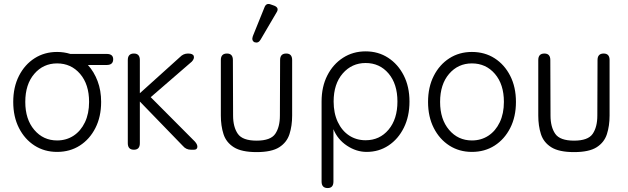

<svg xmlns="http://www.w3.org/2000/svg" viewBox="-20 -758 3181 972"><path d="M269 11Q205 11 155 -21Q105 -53 76 -110Q47 -167 47 -242Q47 -317 76 -374Q105 -431 155 -463Q205 -495 269 -495Q304 -495 336 -485H520Q553 -485 553 -458Q553 -429 520 -429H425Q456 -395 474 -347.5Q492 -300 492 -242Q492 -167 463 -110Q434 -53 384 -21Q334 11 269 11ZM269 -47Q316 -47 352.5 -71Q389 -95 410 -139Q431 -183 431 -242Q431 -331 385.5 -384Q340 -437 269 -437Q199 -437 153.5 -384Q108 -331 108 -242Q108 -154 153.5 -100.5Q199 -47 269 -47Z M658 0Q627 0 627 -33V-454Q627 -487 658 -487Q688 -487 688 -454V-286L891 -469Q908 -487 932 -487Q957 -487 961 -474Q965 -461 951 -446L743 -266L967 -41Q981 -25 979 -12.5Q977 0 962 0H947Q922 0 906 -19L688 -244V-33Q688 0 658 0Z M1279 12Q1203 12 1164 -12.5Q1125 -37 1111.5 -79Q1098 -121 1098 -173V-454Q1098 -487 1129 -487Q1159 -487 1159 -454L1160 -173Q1160 -115 1184 -80.5Q1208 -46 1279 -46Q1350 -46 1373.5 -80.5Q1397 -115 1397 -173L1398 -454Q1398 -487 1429 -487Q1459 -487 1459 -454V-173Q1459 -121 1445.5 -79Q1432 -37 1393.5 -12.5Q1355 12 1279 12ZM1299 -557Q1288 -538 1269 -544Q1252 -552 1260 -575L1319 -721Q1328 -745 1352 -735L1369 -729Q1395 -718 1380 -695Z M1639 194Q1608 194 1608 161V-244Q1608 -319 1637 -376Q1666 -433 1716.5 -465.5Q1767 -498 1831 -498Q1895 -498 1945 -465.5Q1995 -433 2024 -376Q2053 -319 2053 -244Q2053 -169 2024.5 -111.5Q1996 -54 1947 -21.5Q1898 11 1836 11Q1784 11 1736.5 -20.5Q1689 -52 1668 -104V161Q1668 194 1639 194ZM1831 -48Q1902 -48 1947 -101.5Q1992 -155 1992 -244Q1992 -333 1947 -386Q1902 -439 1831 -439Q1761 -439 1715 -386Q1669 -333 1669 -244Q1669 -185 1690 -140.5Q1711 -96 1747.5 -72Q1784 -48 1831 -48Z M2369 11Q2305 11 2255 -21Q2205 -53 2176 -110Q2147 -167 2147 -242Q2147 -317 2176 -374Q2205 -431 2255 -463Q2305 -495 2369 -495Q2434 -495 2484 -463Q2534 -431 2563 -374Q2592 -317 2592 -242Q2592 -167 2563 -110Q2534 -53 2484 -21Q2434 11 2369 11ZM2369 -47Q2416 -47 2452.5 -71Q2489 -95 2510 -139Q2531 -183 2531 -242Q2531 -331 2485.5 -384Q2440 -437 2369 -437Q2299 -437 2253.5 -384Q2208 -331 2208 -242Q2208 -154 2253.5 -100.5Q2299 -47 2369 -47Z M2886 12Q2810 12 2771 -12.5Q2732 -37 2718.5 -79Q2705 -121 2705 -173V-454Q2705 -487 2736 -487Q2766 -487 2766 -454L2767 -173Q2767 -115 2791 -80.5Q2815 -46 2886 -46Q2957 -46 2980.5 -80.5Q3004 -115 3004 -173L3005 -454Q3005 -487 3036 -487Q3066 -487 3066 -454V-173Q3066 -121 3052.5 -79Q3039 -37 3000.5 -12.5Q2962 12 2886 12Z"/></svg>

Font: Zen Maru Gothic
Style: Regular
Weight: 400
Designer: Yoshimichi Ohira
Foundry: Positype
Version: Version 1.002